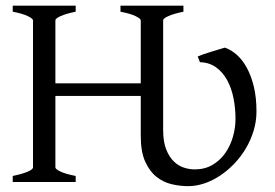

<svg xmlns="http://www.w3.org/2000/svg" viewBox="-20 -635 958 670"><path d="M24.4 0V-21Q57.6 -27.8 76.4 -35.9Q95.2 -43.9 95.2 -50.8V-564Q95.2 -569.8 77.4 -578.6Q59.6 -587.4 24.4 -594.2V-615.2H244.1V-594.2Q210.9 -587.4 192.1 -579.1Q173.3 -570.8 173.3 -564V-344.2H471.2V-564Q471.2 -569.8 453.4 -578.6Q435.5 -587.4 400.4 -594.2V-615.2H620.1V-594.2Q586.9 -587.4 568.1 -579.1Q549.3 -570.8 549.3 -564V-181.6Q549.3 -140.6 559.8 -114Q570.3 -87.4 586.4 -71.8Q602.5 -56.2 621.8 -50Q641.1 -43.9 659.2 -43.9Q694.8 -43.9 721.4 -59.6Q748 -75.2 765.9 -100.6Q783.7 -126 792.7 -157.2Q801.8 -188.5 801.8 -220.2Q801.8 -257.8 794.7 -293Q787.6 -328.1 772.5 -355.7Q757.3 -383.3 733.9 -400.1Q710.4 -417 677.7 -418L669.9 -438Q677.7 -441.4 690.4 -445.8Q703.1 -450.2 716.8 -454.3Q730.5 -458.5 743.4 -462.4Q756.3 -466.3 764.6 -468.8Q785.6 -461.9 805.7 -444.3Q825.7 -426.8 841.1 -398.9Q856.4 -371.1 865.7 -333Q875 -294.9 875 -246.1Q875 -211.9 865.2 -179.4Q855.5 -147 838.4 -117.9Q821.3 -88.9 798.3 -64.7Q775.4 -40.5 748.8 -22.7Q722.2 -4.9 693.4 4.9Q664.6 14.6 636.2 14.6Q608.4 14.6 579.1 7.8Q549.8 1 525.9 -18.1Q502 -37.1 486.6 -71.3Q471.2 -105.5 471.2 -160.6V-300.3H173.3V-50.8Q173.3 -44.9 190.9 -36.4Q208.5 -27.8 244.1 -21V0Z"/></svg>

Font: Gentium Plus
Style: Regular
Weight: 400
Designer: J. Victor Gaultney, Annie Olsen, Iska Routamaa
Foundry: SIL International
Version: Version 1.510